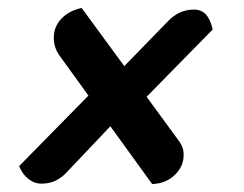

<svg xmlns="http://www.w3.org/2000/svg" viewBox="-20 -472 612 482"><path d="M362 -10 257 -155 147 -39Q134 -25 118.5 -18Q103 -11 84 -11Q66 -11 51 -23Q36 -35 28 -55L202 -232L129 -333Q115 -353 115 -377Q115 -405 134 -425Q153 -445 185 -452L292 -306L401 -418Q429 -448 467 -448Q485 -448 496.5 -436Q508 -424 514 -398L348 -229L430 -117Q435 -110 438 -102Q441 -94 441 -83Q441 -54 418.5 -32.5Q396 -11 362 -10Z"/></svg>

Font: Sansita Swashed Light ExtraBold
Style: Regular
Weight: 800
Version: Version 1.003